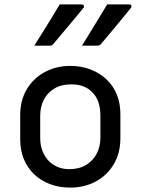

<svg xmlns="http://www.w3.org/2000/svg" viewBox="-20 -843 640 874"><path d="M252 -823Q281 -823 303 -823Q325 -823 352 -823Q359 -823 361.5 -817Q364 -811 359 -806Q335 -777 314.5 -752Q294 -727 272.5 -702Q251 -677 223 -643Q221 -640 216.5 -637.5Q212 -635 206 -635Q187 -635 170 -635Q153 -635 136 -635Q155 -665 174.5 -696.5Q194 -728 213.5 -759.5Q233 -791 252 -823ZM468 -823Q498 -823 519.5 -823Q541 -823 569 -823Q576 -823 578 -817Q580 -811 575 -806Q551 -777 531 -752Q511 -727 489.5 -702Q468 -677 440 -643Q438 -640 433.5 -637.5Q429 -635 423 -635Q403 -635 386.5 -635Q370 -635 353 -635Q372 -665 391 -696.5Q410 -728 429.5 -759.5Q449 -791 468 -823ZM300 -543Q351 -543 393 -526.5Q435 -510 465.5 -481Q496 -452 512 -412Q528 -372 528 -324V-213Q528 -147 498.5 -96.5Q469 -46 417 -17.5Q365 11 300 11Q249 11 207 -5Q165 -21 134.5 -50.5Q104 -80 88 -120Q72 -160 72 -208V-319Q72 -386 101.5 -436Q131 -486 183 -514.5Q235 -543 300 -543ZM305 -459Q259 -459 227.5 -440Q196 -421 179.5 -389Q163 -357 163 -316V-215Q163 -182 173.5 -155.5Q184 -129 202 -110Q219 -93 242.5 -83Q266 -73 295 -73Q341 -73 372.5 -92.5Q404 -112 420.5 -144Q437 -176 437 -216V-317Q437 -352 427.5 -379Q418 -406 399 -424Q383 -441 359 -450Q335 -459 305 -459Z"/></svg>

Font: RecMonoLinear Nerd Font Mono
Style: Regular
Weight: 400
Monospace: yes
Version: Version 1.085; ttfautohint (v1.8.4.7-5d5b);Nerd Fonts 3.2.1